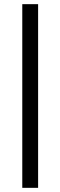

<svg xmlns="http://www.w3.org/2000/svg" viewBox="-20 -824 290 922"><path d="M163 78H87V-804H163Z"/></svg>

Font: Kaisei Opti Medium
Style: Regular
Weight: 500
Designer: Font-Kai, 金井和夫
Foundry: KAZUO KANAI
Version: Version 5.003